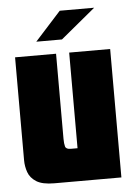

<svg xmlns="http://www.w3.org/2000/svg" viewBox="-48 -663 489 700"><g transform="rotate(-5 196.5 -312.5)"><path d="M123 0Q79 0 57 -14Q35 -28 27.5 -49.5Q20 -71 20 -93V-470H170V-159Q170 -141 173 -130.5Q176 -120 193 -120H218V-470H368V0ZM102 -520 197 -625H323L196 -520Z"/></g></svg>

Font: Smooch Sans Thin Black
Style: Regular
Weight: 900
Version: Version 1.010